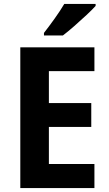

<svg xmlns="http://www.w3.org/2000/svg" viewBox="-20 -954 554 974"><path d="M459 0H83V-714H459V-593H228V-431H443V-310H228V-122H459ZM465 -924Q449 -906 419 -878Q389 -850 356.5 -821.5Q324 -793 299 -774H203V-787Q228 -819 257 -859.5Q286 -900 306 -934H465Z"/></svg>

Font: Noto Sans Tamil SemiCondensed
Style: Bold
Weight: 700
Width: 4
Designer: Jelle Bosma - Monotype Design Team
Foundry: Monotype Imaging Inc.
Version: Version 2.004; ttfautohint (v1.8.4.7-5d5b)